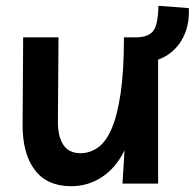

<svg xmlns="http://www.w3.org/2000/svg" viewBox="-20 -634 672 663"><path d="M632 -606Q635 -541 606.5 -494Q578 -447 526 -428V0H403L410 -115Q380 -54 332 -22.5Q284 9 226 9Q142 9 99.5 -48Q57 -105 58 -206L60 -505H182L180 -217Q179 -165 198 -135Q217 -105 258 -105Q290 -105 317.5 -124Q345 -143 365 -188.5Q385 -234 396.5 -311.5Q408 -389 408 -505H448Q492 -505 509 -527Q526 -549 527 -614Z"/></svg>

Font: Livvic SemiBold
Style: Regular
Weight: 600
Designer: Jacques Le Bailly, Baron von Fonthausen
Version: Version 1.001; ttfautohint (v1.8.2)